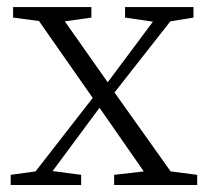

<svg xmlns="http://www.w3.org/2000/svg" viewBox="-20 -531 597 551"><path d="M469.7 -39.1 545.9 -29.3V0H307.6V-29.3L392.6 -39.1L265.6 -221.7L130.9 -40L212.9 -29.3V0H10.7V-29.3L82 -39.1L246.1 -250L91.8 -470.7L17.6 -480.5V-510.7H242.2V-480.5L166 -469.7L289.1 -294.9L418.9 -468.8L338.9 -480.5V-510.7H535.2V-480.5L468.8 -469.7L308.6 -265.6Z"/></svg>

Font: GenYoMin JP Light
Style: Regular
Weight: 300
Version: Version 1.001;PS 1;hotconv 16.6.51;makeotf.lib2.5.65220 DEVE